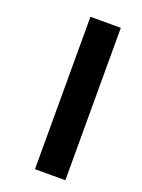

<svg xmlns="http://www.w3.org/2000/svg" viewBox="-128 -663 570 772"><g transform="rotate(20 157.5 -277.0)"><path d="M122 49H252V-603H122Z"/></g></svg>

Font: Noto Sans Malayalam ExtraCondensed
Style: Bold
Weight: 700
Width: 2
Designer: Jelle Bosma - Monotype Design Team
Foundry: Monotype Imaging Inc.
Version: Version 2.104